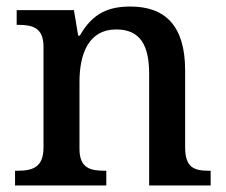

<svg xmlns="http://www.w3.org/2000/svg" viewBox="-20 -567 691 587"><path d="M26 0H305V-45H300C256 -45 223 -53 223 -112V-317C223 -402 251 -477 335 -477C410 -477 436 -427 436 -341V0H624V-45H619C574 -45 546 -54 546 -117V-352C546 -488 485 -547 379 -547C312 -547 263 -527 224 -458H219L206 -536H31V-491H36C80 -491 113 -482 113 -424V-116C113 -54 78 -45 33 -45H26Z"/></svg>

Font: Noto Serif Myanmar Medium
Style: Regular
Weight: 500
Designer: Ben Mitchell and the Monotype Design Team
Foundry: Monotype Imaging Inc.
Version: Version 2.106